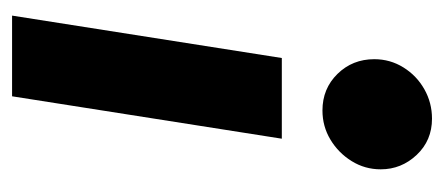

<svg xmlns="http://www.w3.org/2000/svg" viewBox="-234 -330 753 326"><g transform="rotate(90 143.0 -166.5)"><path d="M6 190 78 -268H215L143 190ZM167 -337Q130 -337 105 -362.5Q80 -388 80 -425Q80 -452 94 -474.5Q108 -497 131 -510Q154 -523 181 -523Q218 -523 242.5 -497Q267 -471 267 -436Q267 -409 253 -386.5Q239 -364 216.5 -350.5Q194 -337 167 -337Z"/></g></svg>

Font: MuseoModerno Thin SemiBold
Style: Italic
Weight: 600
Italic angle: -9°
Version: Version 1.003